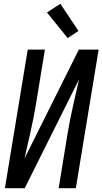

<svg xmlns="http://www.w3.org/2000/svg" viewBox="-20 -998 543 1018"><path d="M6 0 127 -735H218L170 -441Q158 -370 142 -299.5Q126 -229 110 -158L398 -735H503L382 0H291L339 -294Q351 -365 367 -435.5Q383 -506 399 -577L111 0ZM339 -796 229 -932 300 -978 396 -834Z"/></svg>

Font: Iosevka Medium Oblique
Style: Regular
Weight: 500
Italic angle: -9°
Monospace: yes
Designer: Belleve Invis
Foundry: Belleve Invis
Version: Version 32.5.0; ttfautohint (v1.8.4)